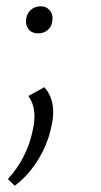

<svg xmlns="http://www.w3.org/2000/svg" viewBox="-20 -397 322 610"><path d="M101 -291Q81 -291 70.5 -304.5Q60 -318 63 -338Q66 -355 78.5 -366Q91 -377 109 -377Q128 -377 139 -363Q150 -349 146 -329Q144 -312 131.5 -301.5Q119 -291 101 -291ZM27 193 5 172Q66 105 84 17Q100 -52 70 -92L121 -120Q162 -73 143 6Q132 60 101 110.5Q70 161 27 193Z"/></svg>

Font: EauTestText Semilight
Style: Italic
Weight: 300
Italic angle: -12°
Designer: Christian Thalmann (Catharsis Fonts)
Version: Version 0.001;PS 000.001;hotconv 1.0.88;makeotf.lib2.5.64775